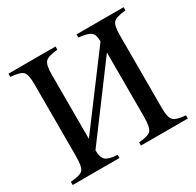

<svg xmlns="http://www.w3.org/2000/svg" viewBox="-144 -826 1012 989"><g transform="rotate(-30 361.5 -331.0)"><path d="M704 0H425V-19Q483 -23 498 -41.5Q513 -60 513 -124V-503L210 -96Q210 -53 228 -37Q246 -21 297 -19L298 0H19V-19Q78 -23 93 -40.5Q108 -58 108 -122V-548Q108 -606 92.5 -622Q77 -638 19 -643V-662H299V-643Q243 -638 226.5 -621.5Q210 -605 210 -548V-164L513 -569Q513 -610 495 -624Q477 -638 424 -643V-662H704V-643Q648 -638 631.5 -621.5Q615 -605 615 -548V-111Q615 -58 631.5 -40.5Q648 -23 704 -19Z"/></g></svg>

Font: STIX Math
Style: Regular
Weight: 400
Designer: MicroPress Inc., with final additions and corrections provided by Coen Hoffman, Elsevier (retired)
Version: Version 1.1.1